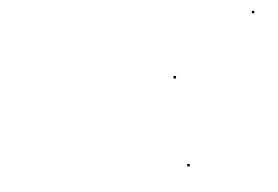

<svg xmlns="http://www.w3.org/2000/svg" viewBox="-34 -589 554 383"><g transform="rotate(-5 243.5 -398.0)"><path d="M327 -249V-254H332V-249ZM482 -542V-547H487V-542ZM315 -426V-431H320V-426Z"/></g></svg>

Font: FRB American Cursive Just Beginnings
Style: Italic
Weight: 400
Italic angle: -25°
Version: Version 2.0;Modular Font Editor K font №1